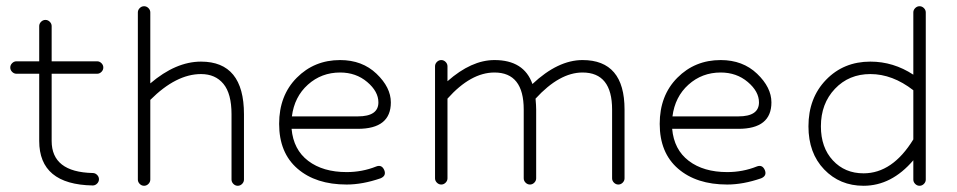

<svg xmlns="http://www.w3.org/2000/svg" viewBox="-20 -587 3075 617"><path d="M292 -350H146V-134Q146 -34 278 -31Q286 -31 292 -25Q298 -19 298 -11Q298 -3 292 3Q286 9 278 9Q106 6 106 -134V-350H33Q25 -350 19 -356Q13 -362 13 -370Q13 -378 19 -384Q25 -390 33 -390H106V-503Q106 -511 112 -517Q118 -523 126 -523Q134 -523 140 -517Q146 -511 146 -503V-390H292Q300 -390 306 -384Q312 -378 312 -370Q312 -362 306 -356Q300 -350 292 -350Z M423 -10V-547Q423 -555 429 -561Q435 -567 443 -567Q451 -567 457 -561Q463 -555 463 -547V-319Q545 -389 626 -389Q764 -389 764 -220V-10Q764 -2 758 4Q752 10 744 10Q736 10 730 4Q724 -2 724 -10V-220Q724 -286 698 -317.5Q672 -349 626 -349Q546 -349 463 -266V-10Q463 -2 457 4Q451 10 443 10Q435 10 429 4Q423 -2 423 -10Z M1094 6Q995 6 936 -45Q877 -96 877 -189Q877 -280 933.5 -337Q990 -394 1073 -394Q1144 -394 1190 -350Q1236 -306 1236 -258Q1236 -173 1130 -173H917Q923 -106 970.5 -70Q1018 -34 1094 -34Q1144 -34 1189 -52Q1207 -59 1215 -40Q1222 -22 1203 -14Q1145 6 1094 6ZM1073 -354Q1013 -354 969.5 -315Q926 -276 918 -213H1130Q1196 -213 1196 -258Q1196 -293 1160 -323.5Q1124 -354 1073 -354Z M1378 -14V-374Q1378 -382 1384 -388Q1390 -394 1398 -394Q1406 -394 1412 -388Q1418 -382 1418 -374V-326Q1495 -394 1569 -394Q1664 -394 1691 -317Q1773 -394 1852 -394Q1987 -394 1987 -235V-14Q1987 -6 1981 0Q1975 6 1967 6Q1959 6 1953 0Q1947 -6 1947 -14V-235Q1947 -354 1852 -354Q1778 -354 1701 -270Q1703 -248 1703 -235V-14Q1703 -6 1697 0Q1691 6 1683 6Q1675 6 1669 0Q1663 -6 1663 -14V-235Q1663 -354 1569 -354Q1493 -354 1418 -270V-14Q1418 -6 1412 0Q1406 6 1398 6Q1390 6 1384 0Q1378 -6 1378 -14Z M2317 6Q2218 6 2159 -45Q2100 -96 2100 -189Q2100 -280 2156.5 -337Q2213 -394 2296 -394Q2367 -394 2413 -350Q2459 -306 2459 -258Q2459 -173 2353 -173H2140Q2146 -106 2193.5 -70Q2241 -34 2317 -34Q2367 -34 2412 -52Q2430 -59 2438 -40Q2445 -22 2426 -14Q2368 6 2317 6ZM2296 -354Q2236 -354 2192.5 -315Q2149 -276 2141 -213H2353Q2419 -213 2419 -258Q2419 -293 2383 -323.5Q2347 -354 2296 -354Z M2915 -10V-72Q2845 10 2755 10Q2679 10 2628.5 -42.5Q2578 -95 2578 -181Q2578 -272 2634.5 -330.5Q2691 -389 2777 -389Q2851 -389 2915 -347V-547Q2915 -555 2921 -561Q2927 -567 2935 -567Q2943 -567 2949 -561Q2955 -555 2955 -547V-10Q2955 -2 2949 4Q2943 10 2935 10Q2927 10 2921 4Q2915 -2 2915 -10ZM2755 -30Q2848 -30 2915 -139V-297Q2848 -349 2777 -349Q2708 -349 2663 -301.5Q2618 -254 2618 -181Q2618 -113 2656.5 -71.5Q2695 -30 2755 -30Z"/></svg>

Font: Hoogli Light
Style: Regular
Weight: 300
Designer: Anand Singh Naorem
Foundry: Brand New Type
Version: Version 1.00 b007